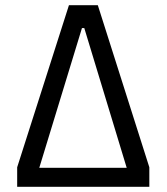

<svg xmlns="http://www.w3.org/2000/svg" viewBox="-20 -718 640 738"><path d="M46 -75 245 -698H356L554 -75V0H46ZM304 -610H295L131 -73H467Z"/></svg>

Font: iA Writer Duo V
Style: Regular
Weight: 400
Designer: Mike Abbink, Paul van der Laan, Pieter van Rosmalen, Oliver Reichenstein
Foundry: Information Architects Inc.
Version: Version 2.000